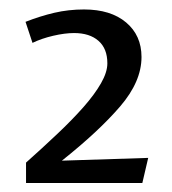

<svg xmlns="http://www.w3.org/2000/svg" viewBox="-20 -715 372 416"><path d="M36.4 -318.5V-362.7Q72.2 -394.6 104.2 -424.9Q136.3 -455.2 160.7 -482.8Q185 -510.4 198.8 -534.5Q212.6 -558.6 212.6 -577.8Q212.6 -609.7 193.4 -626.5Q174.2 -643.4 140.4 -643.4Q120.6 -643.4 95.2 -637.5Q69.9 -631.6 50.4 -622.1L35.3 -667.7Q66.6 -680 97.6 -687.3Q128.6 -694.5 162 -694.5Q219.8 -694.5 253.2 -666.4Q286.6 -638.3 286.6 -591.5Q286.6 -538.3 240.3 -484.4Q194 -430.5 114.1 -366.9L301.1 -372.9L288.4 -318.5Z"/></svg>

Font: Ancizar Sans Thin
Style: Regular
Weight: 100
Designer: Cesar Puertas, Viviana Monsalve, Julian Moncada, Julian Prieto, Jose Castro, Mariel Hernandez, Felipe Aragon, Sara Alarc
Version: Version 8.100